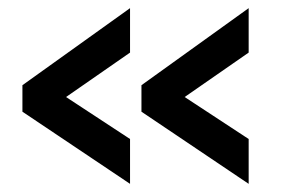

<svg xmlns="http://www.w3.org/2000/svg" viewBox="-20 -497 689 471"><path d="M35 -288 299 -477V-368L142 -259L299 -156V-46L35 -223ZM327 -288 590 -477V-368L433 -259L590 -156V-46L327 -223Z"/></svg>

Font: PTCRaleway
Style: Bold
Weight: 700
Designer: Matt McInerney, Pablo Impallari, Rodrigo Fuenzalida
Foundry: Matt McInerney, Pablo Impallari, Rodrigo Fuenzalida
Version: Version 3.000g; ttfautohint (v1.5) -l 8 -r 28 -G 28 -x 14 -D